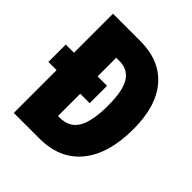

<svg xmlns="http://www.w3.org/2000/svg" viewBox="-195 -911 977 977"><g transform="rotate(45 293.5 -423.0)"><path d="M255 -780Q395 -780 471.5 -692Q548 -604 548 -438Q548 -260 468.5 -163Q389 -66 243 -66H59V-374H0V-499H59V-780ZM252 -633H229V-499H297V-374H229V-214H242Q310 -214 341 -266.5Q372 -319 372 -431Q372 -540 342 -586.5Q312 -633 252 -633Z"/></g></svg>

Font: Noto Sans Malayalam UI ExtraCondensed Black
Style: Regular
Weight: 900
Width: 2
Designer: Jelle Bosma - Monotype Design Team
Foundry: Monotype Imaging Inc.
Version: Version 2.104; ttfautohint (v1.8.4.7-5d5b)